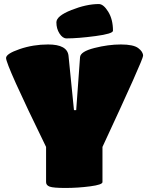

<svg xmlns="http://www.w3.org/2000/svg" viewBox="-20 -930 738 950"><path d="M208 -29V-203Q10 -608 10 -643Q10 -664 77 -687Q144 -710 218 -710Q313 -710 319 -654L346 -385H357L376 -647Q378 -675 447 -692.5Q516 -710 578 -710Q640 -710 664 -692Q688 -674 688 -654Q688 -635 487 -203V-29Q487 -16 426 -8Q365 0 304.5 0Q244 0 226 -6.5Q208 -13 208 -29ZM469 -910Q492 -910 515.5 -872Q539 -834 539 -778Q539 -763 452.5 -751.5Q366 -740 309 -740Q290 -740 274.5 -764Q259 -788 259 -819.5Q259 -851 333.5 -880.5Q408 -910 469 -910Z"/></svg>

Font: Titan One
Style: Regular
Weight: 400
Designer: Rodrigo Fuenzalida
Foundry: Rodrigo Fuenzalida
Version: Version 1.001